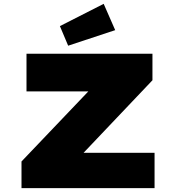

<svg xmlns="http://www.w3.org/2000/svg" viewBox="-20 -980 921 1000"><path d="M92 0V-139L544 -613L655 -504H118V-700H774V-562L323 -87L212 -184H785V0ZM335 -742 292 -844 520 -960 580 -823Z"/></svg>

Font: Lexend Tera Black
Style: Regular
Weight: 900
Version: Version 1.007